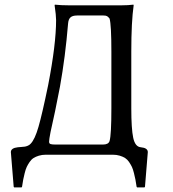

<svg xmlns="http://www.w3.org/2000/svg" viewBox="-20 -668 748 829"><path d="M424.8 -43.9Q448.2 -43.9 453.1 -59.1Q460.9 -86.4 460.9 -200.2V-444.8Q460.9 -560.5 453.1 -587.9Q447.3 -595.2 442.4 -598.1Q437.5 -601.1 426.8 -601.1H313Q293 -601.1 284.2 -592.8Q275.4 -585 273.9 -565.9Q262.2 -423.3 238.8 -293Q230 -246.1 217.8 -187.5L198.2 -97.7Q191.9 -65.4 191.9 -56.2Q191.9 -47.9 198.5 -45.9Q205.1 -43.9 219.2 -43.9ZM178.2 0Q161.6 0 147.9 4.2Q134.3 8.3 124.8 14.4Q115.2 20.5 107.7 31.7Q100.1 43 95.5 52.7Q90.8 62.5 86.7 79.1Q82.5 95.7 80.3 107.2Q78.1 118.7 75.2 138.2L73.2 141.1H41L39.1 138.2L26.9 -11.2Q26.9 -28.8 57.1 -32.2Q61.5 -32.7 71.8 -33.4Q82 -34.2 87.2 -34.9Q92.3 -35.6 99.6 -38.6Q106.9 -41.5 111.8 -46.9Q130.4 -65.4 146.2 -120.4Q162.1 -175.3 188 -300.8Q222.2 -477.5 222.2 -581.1Q222.2 -601.6 215.8 -645L216.8 -647.9Q243.7 -645 277.8 -645H503.9Q519 -645 532.2 -645.8Q545.4 -646.5 550.8 -647.5L556.2 -647.9L557.1 -645Q546.9 -573.7 546.9 -444.8V-200.2Q546.9 -111.8 555.2 -73Q563.5 -34.2 587.9 -32.2Q618.2 -29.3 618.2 -11.2L606 138.2L604 141.1H571.8L569.8 138.2Q566.9 118.7 564.7 107.2Q562.5 95.7 558.3 79.1Q554.2 62.5 549.6 52.7Q544.9 43 537.4 31.7Q529.8 20.5 520.3 14.4Q510.7 8.3 497.1 4.2Q483.4 0 466.8 0Z"/></svg>

Font: Linux Biolinum G
Style: Regular
Weight: 400
Designer: Philipp H. Poll
Foundry: Philipp H. Poll
Version: Version 1.1.0 ; ttfautohint (v1.6)